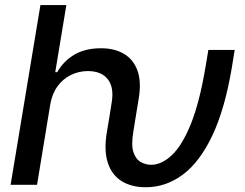

<svg xmlns="http://www.w3.org/2000/svg" viewBox="-20 -748 991 777"><path d="M22.9 0 143.6 -727.5H248.5L203.6 -456.1H211.4Q237.3 -501 281.2 -526.9Q325.2 -552.7 388.7 -552.7Q444.3 -552.7 482.7 -529.5Q521 -506.3 536.9 -460.7Q552.7 -415 541 -346.7L528.8 -272.5H422.4L432.1 -334Q441.9 -394 416.5 -427Q391.1 -460 336.4 -460.4Q299.3 -460.4 266.8 -444.6Q234.4 -428.7 212.4 -398.2Q190.4 -367.7 183.1 -323.7L129.9 0ZM569.8 9.8Q512.2 9.8 472.4 -14.9Q432.6 -39.6 416.3 -89.4Q399.9 -139.2 412.6 -214.4L422.4 -272.5H528.8L519.5 -214.4Q510.3 -160.2 520.3 -131.3Q530.3 -102.5 550.5 -91.8Q570.8 -81.1 591.3 -81.1Q634.3 -81.1 676 -120.6Q717.8 -160.2 752.7 -247.1Q787.6 -334 811.5 -476.1L823.2 -545.9H929.7L918.5 -476.1Q890.1 -306.6 839.1 -199.2Q788.1 -91.8 719.5 -41Q650.9 9.8 569.8 9.8Z"/></svg>

Font: Inter 20pt Medium
Style: Italic
Weight: 500
Italic angle: -9.3988°
Version: Version 4.001;git-66647c0bb